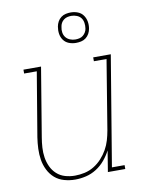

<svg xmlns="http://www.w3.org/2000/svg" viewBox="-85 -812 671 881"><g transform="rotate(-10 250.0 -371.5)"><path d="M194 8Q168 8 143 1Q118 -6 99.5 -22Q81 -38 69.5 -61Q58 -84 54 -109Q50 -134 51 -160.5Q52 -187 56 -213L106 -512H47V-530H129L76 -210Q72 -187 70.5 -163Q69 -139 72.5 -116.5Q76 -94 85.5 -73.5Q95 -53 111.5 -38Q128 -23 150 -16.5Q172 -10 196 -10Q218 -10 241 -15Q264 -20 284.5 -32.5Q305 -45 321.5 -63Q338 -81 349.5 -101.5Q361 -122 367.5 -144Q374 -166 378 -189L431 -512H372V-530H454L369 -18H428V0H347L363 -98Q351 -75 333.5 -54Q316 -33 293 -18.5Q270 -4 244.5 2Q219 8 194 8ZM306 -609Q289 -609 273.5 -615Q258 -621 248.5 -634Q239 -647 236.5 -663.5Q234 -680 237 -697Q239 -709 245 -720Q251 -731 261 -738.5Q271 -746 283 -748.5Q295 -751 306 -751Q323 -751 338.5 -745Q354 -739 363.5 -726Q373 -713 376 -696.5Q379 -680 376 -663Q374 -651 368 -640Q362 -629 352 -621.5Q342 -614 330 -611.5Q318 -609 306 -609ZM306 -625Q315 -625 324.5 -627Q334 -629 341.5 -635Q349 -641 354 -649.5Q359 -658 360 -667Q362 -680 360 -693Q358 -706 351 -715.5Q344 -725 331.5 -730Q319 -735 306 -735Q297 -735 288 -733Q279 -731 271 -725Q263 -719 258.5 -710.5Q254 -702 253 -693Q250 -680 252 -667Q254 -654 261.5 -644.5Q269 -635 281 -630Q293 -625 306 -625Z"/></g></svg>

Font: Iosevka Slab Thin Oblique
Style: Regular
Weight: 100
Italic angle: -9°
Monospace: yes
Designer: Belleve Invis
Foundry: Belleve Invis
Version: Version 11.1.0; ttfautohint (v1.8.3)